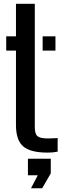

<svg xmlns="http://www.w3.org/2000/svg" viewBox="-20 -790 338 1004"><path d="M12.5 -525.5V-600H63.5V-770H162V-124.5Q162 -90 176 -78Q190 -66 230 -66Q244.5 -66 255.8 -66.8Q267 -67.5 281.5 -68V3Q269.5 5.5 256.8 6.8Q244 8 229 8Q138.5 8 101 -24.8Q63.5 -57.5 63.5 -136V-525.5ZM203 -525.5V-600H270V-525.5ZM142 194.5 177.5 126.5H126V40H245.5V116.5L200.5 194.5Z"/></svg>

Font: Big Shoulders Stencil Text Thin SemiBold
Style: Regular
Weight: 600
Version: Version 2.001